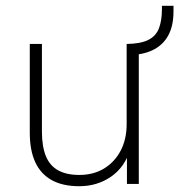

<svg xmlns="http://www.w3.org/2000/svg" viewBox="-20 -636 620 664"><path d="M254 8Q197 8 159 -13Q121 -34 102 -75Q83 -116 83 -177V-484H125V-181Q125 -130 138.5 -96.5Q152 -63 181 -47Q210 -31 254 -31Q303 -31 339.5 -53Q376 -75 397 -114.5Q418 -154 418 -207V-484H460V0H419V-121H431Q412 -58 364 -25Q316 8 254 8ZM435 -446 420 -459V-484Q468 -485 494 -498.5Q520 -512 530 -539Q540 -566 540 -604V-616H580V-596Q580 -549 563.5 -516.5Q547 -484 514.5 -466Q482 -448 435 -446Z"/></svg>

Font: Nunito Sans 12pt ExtraLight
Style: Regular
Weight: 200
Version: Version 3.101;gftools[0.9.27]